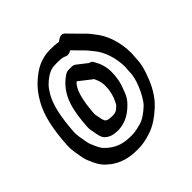

<svg xmlns="http://www.w3.org/2000/svg" viewBox="-164 -679 862 862"><g transform="rotate(-45 266.5 -248.0)"><path d="M392.9 -275.3C392.9 -314.3 379.4 -343 366.1 -365.2C362.7 -370.8 354.4 -373.6 350.1 -373.9L303 -410.8C292.7 -419 284 -417.9 268.3 -417.9H262.3C255.4 -417.9 247.2 -414.9 240.7 -410.6C158.4 -355.7 147.4 -264.7 141.2 -177.8C141.2 -177.1 141.1 -176.2 141.1 -175.7V-164.7C141.1 -162.8 141.5 -160.3 141.8 -158.9C146.8 -139.1 148.2 -103.8 162.8 -90.1C173.4 -79.4 190.5 -70.2 212 -69.2C217.5 -68.3 222.3 -68.1 228.7 -68.1C273.3 -68.1 309.1 -91.4 332.2 -113.9C364.7 -142.5 370 -171.5 375.6 -183.9C384.4 -203.7 388.7 -226.2 391.6 -249.6C391.8 -250.8 391.9 -252.4 391.9 -253.3C391.9 -259.5 392.9 -267.5 392.9 -275.3ZM239.3 -132.9C233 -132.9 224.4 -135.9 217.9 -141.2C215.9 -146.2 214.1 -150.4 211.8 -155.7C209.6 -165.2 208.2 -177.5 204.9 -192.2V-199.3C211 -282.7 225.6 -332.1 250 -354.3C250 -354.3 251.7 -354.3 253.8 -354.5L309 -311.2C310.3 -310.2 311.2 -309.5 313.7 -308.5C322.6 -291.6 328.9 -273.7 329.1 -251.8C328.6 -244.7 328.2 -238.5 328.1 -230.6C325.8 -212.9 322.7 -200.4 317.8 -186.6C312.8 -175.1 305.8 -159.5 302.6 -154.7C287.1 -141.5 283.3 -131.9 253.3 -131.9C244.9 -131.9 245.3 -132.9 239.3 -132.9ZM329.9 -474.8 367.6 -436.3C385.4 -419.8 389 -412.7 403.5 -395.5C431.9 -362 451.8 -307.4 452.1 -247.8L450.2 -222.9C450.2 -222.2 450.1 -221.2 450.1 -220.7C450.1 -192.1 442.2 -167.1 432.8 -143.5C420.4 -112.4 401.9 -79.3 385.9 -64.2C362.8 -43.1 338.5 -24.9 314.6 -18.9C296.8 -14.4 278.9 -8.9 254.3 -8.9C203.7 -8.9 175.4 -18.9 145.9 -40.9C123.6 -58.6 116.5 -67.5 106.1 -91.1C99.7 -106.2 93.8 -118 91.6 -130.2C87.3 -159.4 80.4 -181.8 82.8 -208C88 -286.2 101.3 -355.8 126.2 -397.4C142.8 -426.8 157.4 -441.8 183.7 -460C203.5 -471.9 215.2 -477.1 243.7 -477.1C269.1 -477.1 283.3 -476.6 298 -469.3C306.6 -464.9 318.7 -467.7 329.9 -474.8ZM321.1 -536.5C304.6 -540.5 286.1 -540.9 268.3 -540.9C229.1 -540.9 193.7 -528.7 165.2 -509.2C127.2 -483.2 97.4 -452.3 73.8 -410.6C36 -347.1 24.6 -268.4 19.2 -188C16 -150 25 -121.8 28.4 -97.8C32.3 -76 40.1 -62.4 45.9 -48.9C58.1 -20.9 71.9 -4.2 96.1 14.9C131.5 41.5 171 54.9 229.7 54.9C258.1 54.9 283.5 50.1 306.8 42.5C353.3 30.1 391.6 -1.5 418.1 -25.8C453.3 -58.7 477.1 -102.8 491.5 -143.2C502.6 -171.2 513.4 -203.8 513.9 -244.2L515.8 -269.1C515.8 -269.6 515.9 -270.6 515.9 -271.3C515.9 -343.1 493.2 -405.2 458.9 -446C446.6 -462.8 437.9 -473.3 420.4 -489.7L365.6 -545.4C355.2 -556 337 -551.6 321.1 -536.5Z"/></g></svg>

Font: Tape
Style: Regular
Weight: 500
Foundry: Cannot Into Space Fonts
Version: Version 0.97